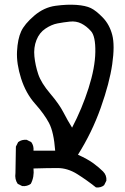

<svg xmlns="http://www.w3.org/2000/svg" viewBox="-20 -780 540 831"><path d="M395.5 31.2Q356.4 0 314.5 -26.4Q272.5 -52.7 229 -52.7Q185.5 -52.7 125 -50.8Q128.9 -13.7 113.3 15.6Q97.7 27.3 76.2 25.4L56.6 15.6Q43 -3.9 46.9 -31.2L48.8 -145.5L58.6 -165Q74.2 -176.8 95.7 -174.8L115.2 -165Q127 -149.4 125 -127.9H218.8Q212.9 -208 192.4 -247.1Q171.9 -286.1 131.8 -331.1Q91.8 -376 71.3 -440.4Q50.8 -504.9 53.7 -558.1Q56.6 -611.3 71.3 -643.6Q85.9 -675.8 127.9 -711.9Q169.9 -748 220.2 -754.9Q270.5 -761.7 310.5 -758.8Q350.6 -755.9 373 -745.1Q395.5 -734.4 424.8 -704.1Q454.1 -673.8 465.8 -628.9Q477.5 -584 465.8 -502.4Q454.1 -420.9 416 -313.5Q377.9 -206.1 317.4 -110.4Q360.4 -90.8 384.8 -72.8Q409.2 -54.7 425.8 -38.1Q442.4 -21.5 440.4 2L430.7 21.5Q417 33.2 395.5 31.2ZM292 -227.5Q335 -309.6 363.3 -398.4Q391.6 -487.3 392.6 -555.2Q393.6 -623 374 -645Q354.5 -667 332 -678.2Q309.6 -689.5 282.2 -686.5Q254.9 -683.6 229 -678.7Q203.1 -673.8 176.8 -656.2Q150.4 -638.7 137.7 -606.4Q125 -574.2 128.9 -535.6Q132.8 -497.1 145.5 -459Q158.2 -420.9 197.3 -375Q236.3 -329.1 254.4 -293.9Q272.5 -258.8 292 -227.5Z"/></svg>

Font: NaikaiFont
Style: Regular
Weight: 400
Version: Version 1.67